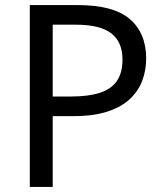

<svg xmlns="http://www.w3.org/2000/svg" viewBox="-20 -734 645 754"><path d="M286 -714Q426 -714 490 -659Q554 -604 554 -504Q554 -460 539.5 -419.5Q525 -379 492 -347Q459 -315 404 -296.5Q349 -278 269 -278H187V0H97V-714ZM278 -637H187V-355H259Q327 -355 372 -369.5Q417 -384 439 -416Q461 -448 461 -500Q461 -569 417 -603Q373 -637 278 -637Z"/></svg>

Font: uguzrati25
Style: Book
Weight: 400
Designer: Jelle Bosma - Monotype Design Team, Universal Thirst
Foundry: Monotype Imaging Inc.
Version: Version 2.106